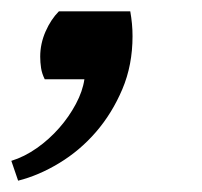

<svg xmlns="http://www.w3.org/2000/svg" viewBox="-27 -140 356 339"><path d="M-7 144 5 179C29 173 53.2 162.7 77.5 148C101.8 133.3 123.5 115 142.5 93C161.5 71 177 45.8 189 17.5C201 -10.8 207 -42 207 -76C207 -83.3 206.7 -90.7 206 -98C205.3 -105.3 204.3 -112.7 203 -120H77C67.7 -110.7 59.8 -98.8 53.5 -84.5C47.2 -70.2 44 -55.3 44 -40C44 -33.3 44.5 -26.7 45.5 -20C46.5 -13.3 48.7 -6.7 52 0H122C120 14 115 28.5 107 43.5C99 58.5 89.2 72.7 77.5 86C65.8 99.3 52.7 111.2 38 121.5C23.3 131.8 8.3 139.3 -7 144Z"/></svg>

Font: PT Serif Caption
Style: Italic
Weight: 400
Italic angle: -12°
Designer: A.Korolkova, O.Umpeleva, V.Yefimov
Foundry: ParaType Ltd
Version: Version 1.000W OFL